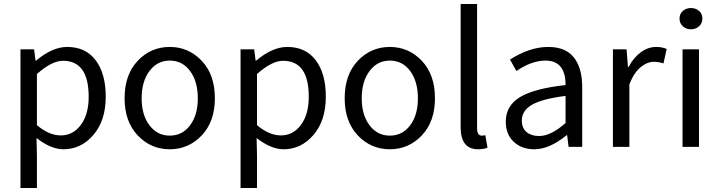

<svg xmlns="http://www.w3.org/2000/svg" viewBox="-20 -732 3586 957"><path d="M82 205V-486H150L157 -430H160Q241 -498 315 -498Q407 -498 457 -431.5Q507 -365 507 -250Q507 -131 445.5 -59.5Q384 12 297 12Q234 12 162 -44L164 41V205ZM283 -57Q344 -57 383 -109.5Q422 -162 422 -250Q422 -429 294 -429Q238 -429 164 -363V-108Q225 -57 283 -57Z M601 -242Q601 -360 666.5 -429Q732 -498 826 -498Q920 -498 985.5 -429Q1051 -360 1051 -242Q1051 -126 985.5 -57Q920 12 826 12Q732 12 666.5 -57Q601 -126 601 -242ZM826 -56Q889 -56 927.5 -107.5Q966 -159 966 -242Q966 -326 927.5 -378Q889 -430 826 -430Q764 -430 725 -378Q686 -326 686 -242Q686 -159 725 -107.5Q764 -56 826 -56Z M1179 205V-486H1247L1254 -430H1257Q1338 -498 1412 -498Q1504 -498 1554 -431.5Q1604 -365 1604 -250Q1604 -131 1542.5 -59.5Q1481 12 1394 12Q1331 12 1259 -44L1261 41V205ZM1380 -57Q1441 -57 1480 -109.5Q1519 -162 1519 -250Q1519 -429 1391 -429Q1335 -429 1261 -363V-108Q1322 -57 1380 -57Z M1698 -242Q1698 -360 1763.5 -429Q1829 -498 1923 -498Q2017 -498 2082.5 -429Q2148 -360 2148 -242Q2148 -126 2082.5 -57Q2017 12 1923 12Q1829 12 1763.5 -57Q1698 -126 1698 -242ZM1923 -56Q1986 -56 2024.5 -107.5Q2063 -159 2063 -242Q2063 -326 2024.5 -378Q1986 -430 1923 -430Q1861 -430 1822 -378Q1783 -326 1783 -242Q1783 -159 1822 -107.5Q1861 -56 1923 -56Z M2363 12Q2276 12 2276 -98V-712H2358V-92Q2358 -56 2381 -56Q2390 -56 2399 -58L2410 4Q2392 12 2363 12Z M2643 12Q2581 12 2541 -25Q2501 -62 2501 -126Q2501 -205 2572 -248Q2643 -291 2799 -308Q2799 -430 2699 -430Q2630 -430 2554 -378L2522 -435Q2620 -498 2713 -498Q2799 -498 2840.5 -445.5Q2882 -393 2882 -298V0H2814L2807 -58H2804Q2719 12 2643 12ZM2667 -54Q2726 -54 2799 -119V-254Q2681 -239 2631 -209.5Q2581 -180 2581 -132Q2581 -93 2605 -73.5Q2629 -54 2667 -54Z M3035 0V-486H3103L3110 -398H3113Q3138 -445 3174 -471.5Q3210 -498 3251 -498Q3280 -498 3303 -488L3287 -416Q3261 -424 3240 -424Q3206 -424 3173 -397Q3140 -370 3117 -312V0Z M3382 0V-486H3464V0ZM3367 -639Q3367 -663 3383.5 -677.5Q3400 -692 3424 -692Q3448 -692 3464.5 -677.5Q3481 -663 3481 -639Q3481 -616 3464.5 -601Q3448 -586 3424 -586Q3400 -586 3383.5 -601Q3367 -616 3367 -639Z"/></svg>

Font: Toshiba Sans
Style: Regular
Weight: 400
Designer: Paul D. Hunt
Foundry: Toshiba Corporation
Version: Version 2.020;PS 2.0;hotconv 1.0.86;makeotf.lib2.5.63406